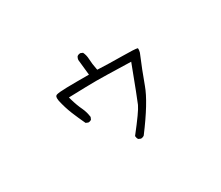

<svg xmlns="http://www.w3.org/2000/svg" viewBox="-103 -784 1205 1047"><g transform="rotate(-30 500.0 -260.5)"><path d="M759.8 -405.3Q759.8 -406.2 759.8 -407.2Q759.8 -409.7 758.8 -412.1Q743.2 -416.5 665.5 -417Q579.6 -417.5 508.8 -420.9L506.8 -431.2Q500.5 -461.4 499 -493.7Q498 -519.5 487.8 -539.6Q474.6 -545.4 474.1 -545.4Q460.9 -545.4 452.6 -538.1Q446.8 -529.3 445.8 -518.6L456.1 -420.4Q421.4 -420.4 408.2 -420.4Q395 -420.4 378.4 -420.4Q307.6 -420.4 272.9 -417.5Q255.4 -415.5 250.5 -413.6Q247.6 -412.6 245.6 -410.6Q240.7 -405.8 240.7 -396Q240.7 -389.6 242.2 -379.9Q252.9 -331.1 270.8 -287.1Q288.6 -243.2 308.6 -201.7Q322.3 -195.8 322.8 -195.8Q335 -195.8 342.8 -202.1L348.6 -215.8Q344.7 -248.5 331.5 -276.4Q315.9 -308.6 303.7 -351.1L299.3 -367.2Q425.3 -371.1 474.1 -371.1Q522.9 -371.1 544.4 -370.1Q607.9 -367.7 690.9 -366.2Q618.7 -174.8 605 -143.6Q597.2 -126.5 573.2 -92.8Q549.3 -59.1 506.3 -4.4Q506.8 8.3 513.2 17.6L527.3 23.9Q541 23.4 548.8 16.6Q659.2 -129.9 689.9 -215.1Q720.7 -300.3 756.8 -385.7Q759.8 -397.9 759.8 -405.3Z"/></g></svg>

Font: NaikaiFont
Style: ExtraLight
Weight: 200
Version: Version 1.89